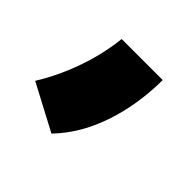

<svg xmlns="http://www.w3.org/2000/svg" viewBox="-82 -201 436 436"><g transform="rotate(45 135.5 16.5)"><path d="M14.2 89.8Q34.7 56.6 49.6 21.2Q64.5 -14.2 73.5 -48.8Q82.5 -83.5 85.9 -116.2H217.8Q217.3 -36.1 193.8 32.7Q170.4 101.6 125 148.4Z"/></g></svg>

Font: DavidDev Light
Style: Regular
Weight: 300
Designer: David.dev
Foundry: David.dev
Version: Version 1.001;FEAKit 1.0